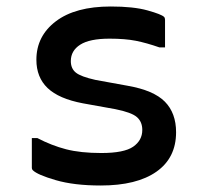

<svg xmlns="http://www.w3.org/2000/svg" viewBox="-20 -562 640 591"><path d="M292 -91Q362 -91 390 -110.5Q418 -130 418 -162Q418 -187 401.5 -201.5Q385 -216 335 -226L235 -244Q161 -258 126.5 -291Q92 -324 92 -378Q92 -451 152 -496.5Q212 -542 321 -542Q391 -542 434 -530Q477 -518 485 -510Q488 -507 488 -501V-416H471Q431 -430 398 -436.5Q365 -443 317 -443Q256 -443 227 -424.5Q198 -406 198 -374Q198 -351 213.5 -338.5Q229 -326 274 -316L373 -298Q453 -284 487.5 -249Q522 -214 522 -155Q522 -76 461.5 -33.5Q401 9 290 9Q208 9 151.5 -7.5Q95 -24 81 -38Q78 -41 78 -45V-137H95Q139 -114 183.5 -102.5Q228 -91 292 -91Z"/></svg>

Font: Recursive Mn Lnr St Med
Style: Regular
Weight: 500
Monospace: yes
Version: Version 1.079;hotconv 1.0.112;makeotfexe 2.5.65598; ttfautoh